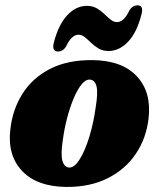

<svg xmlns="http://www.w3.org/2000/svg" viewBox="-20 -706 610 738"><path d="M334.5 -475Q449 -474 506 -412.8Q563 -351.5 551 -250.5Q542.5 -175 502.2 -115Q462 -55 393.8 -20.8Q325.5 13.5 233.5 12.5Q121 11 64.2 -49.8Q7.5 -110.5 20 -210.5Q28.5 -285.5 66.5 -345.8Q104.5 -406 171.5 -440.8Q238.5 -475.5 334.5 -475ZM245 -62Q265.5 -60.5 286.2 -93.5Q307 -126.5 323.2 -179.8Q339.5 -233 347.5 -291.5Q357 -348.5 351.2 -373.2Q345.5 -398 326 -400Q309.5 -401.5 293.2 -381.2Q277 -361 262.8 -327Q248.5 -293 237.8 -251.5Q227 -210 221.5 -168Q213 -113 219.8 -88.5Q226.5 -64 245 -62ZM397 -510Q375 -510 359 -519.5Q343 -529 330.2 -541.5Q317.5 -554 306 -563.2Q294.5 -572.5 281.5 -572.5Q255 -572.5 233.5 -526.5Q221.5 -508 203 -508Q177.5 -508 187.5 -544.5Q205.5 -612.5 239 -648Q272.5 -683.5 314 -683.5Q336 -683.5 352.2 -674Q368.5 -664.5 381 -652.2Q393.5 -640 405.2 -630.5Q417 -621 429.5 -621Q457 -621 478 -667.5Q490 -685.5 508.5 -685.5Q533.5 -685.5 523.5 -649.5Q506 -581 472.2 -545.5Q438.5 -510 397 -510Z"/></svg>

Font: Fraunces 72pt S050 Black
Style: Italic
Weight: 900
Italic angle: -16°
Version: Version 1.000; ttfautohint (v1.8.3)